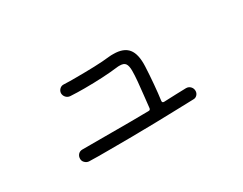

<svg xmlns="http://www.w3.org/2000/svg" viewBox="-53 -722 1105 874"><g transform="rotate(-30 500.0 -284.5)"><path d="M223 -101Q212 -102 203 -110.5Q194 -119 194 -131Q194 -145 202.5 -154Q211 -163 224 -163H381Q428 -163 477.5 -163Q527 -163 574 -164Q581 -164 583 -172Q586 -201 590 -236Q594 -271 597 -304Q600 -337 600 -360Q600 -386 592 -397.5Q584 -409 563 -409Q559 -409 554.5 -409Q550 -409 545 -408Q514 -404 467.5 -401.5Q421 -399 372 -399Q353 -399 334.5 -399.5Q316 -400 298 -401Q285 -402 276.5 -411.5Q268 -421 268 -434Q269 -446 278 -454.5Q287 -463 300 -462Q315 -461 332 -461Q349 -461 368 -461Q412 -461 459 -462.5Q506 -464 539 -468Q546 -469 552 -469Q558 -469 564 -469Q617 -469 640.5 -440Q664 -411 661 -347Q659 -304 655 -257.5Q651 -211 646 -175V-173Q646 -165 655 -165Q690 -166 720 -167.5Q750 -169 772 -169Q786 -169 795 -159.5Q804 -150 804 -137Q804 -125 796 -116.5Q788 -108 777 -108Q744 -107 691.5 -105.5Q639 -104 577 -102.5Q515 -101 450.5 -100.5Q386 -100 329 -100Q298 -100 271.5 -100Q245 -100 223 -101Z"/></g></svg>

Font: Kiwi Maru Light
Style: Regular
Weight: 300
Designer: Hiroki-Chan
Version: Version 1.100